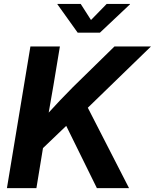

<svg xmlns="http://www.w3.org/2000/svg" viewBox="-20 -966 795 986"><path d="M150.9 -157.7 171.4 -321.3Q201.2 -356 230 -387.7Q258.8 -419.4 289.1 -451.4Q319.3 -483.4 354 -518.1L567.9 -727.5H755.4L389.6 -372.6L377.4 -374.5ZM15.6 0 136.2 -727.5H287.6L254.4 -527.3L222.2 -342.8L211.4 -270.5L167 0ZM477.5 0 315.4 -329.1 416 -441.9 642.6 0ZM394.5 -945.8 447.3 -863.3 527.8 -945.8H647.5V-943.8L493.2 -798.3H378.9L274.9 -943.8V-945.8Z"/></svg>

Font: Inter 24pt
Style: Bold Italic
Weight: 700
Italic angle: -9.3988°
Version: Version 4.001;git-66647c0bb